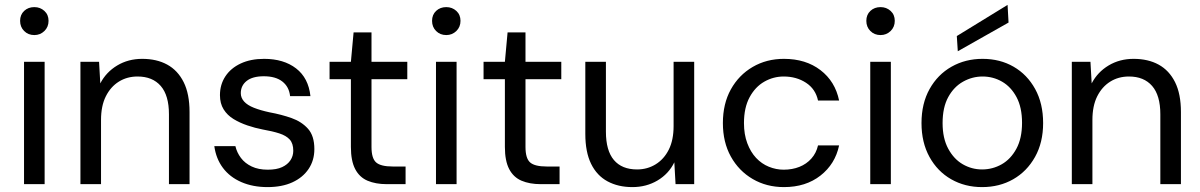

<svg xmlns="http://www.w3.org/2000/svg" viewBox="-20 -751 4895 783"><path d="M78 0V-499H162V0ZM120 -608Q95 -608 78.5 -624.5Q62 -641 62 -666Q62 -691 78.5 -706.5Q95 -722 120 -722Q144 -722 161 -706.5Q178 -691 178 -666Q178 -641 161 -624.5Q144 -608 120 -608Z M308 0V-499H384L389 -411Q413 -457 458 -484Q503 -511 560 -511Q619 -511 662 -487.5Q705 -464 729 -416Q753 -368 753 -294V0H669V-285Q669 -362 635.5 -400.5Q602 -439 541 -439Q498 -439 464.5 -418Q431 -397 411.5 -358Q392 -319 392 -262V0Z M1071 12Q1011 12 964 -8.5Q917 -29 889 -66.5Q861 -104 854 -155H940Q946 -129 962.5 -107Q979 -85 1006.5 -72Q1034 -59 1072 -59Q1108 -59 1130.5 -69.5Q1153 -80 1164.5 -97.5Q1176 -115 1176 -136Q1176 -166 1161.5 -182Q1147 -198 1119 -207Q1091 -216 1051 -223Q1020 -229 989 -239.5Q958 -250 932.5 -265.5Q907 -281 892 -305Q877 -329 877 -363Q877 -406 899 -439.5Q921 -473 961.5 -492Q1002 -511 1057 -511Q1137 -511 1187.5 -472Q1238 -433 1246 -359H1163Q1159 -397 1131.5 -418.5Q1104 -440 1056 -440Q1010 -440 986 -421Q962 -402 962 -371Q962 -352 975.5 -337Q989 -322 1015.5 -311.5Q1042 -301 1079 -293Q1128 -284 1169 -269.5Q1210 -255 1236 -226Q1262 -197 1262 -143Q1262 -97 1238.5 -62Q1215 -27 1172.5 -7.5Q1130 12 1071 12Z M1557 0Q1512 0 1479 -14Q1446 -28 1428.5 -61.5Q1411 -95 1411 -152V-428H1324V-499H1411L1422 -619H1495V-499H1641V-428H1495V-152Q1495 -105 1514 -88.5Q1533 -72 1581 -72H1634V0Z M1758 0V-499H1842V0ZM1800 -608Q1775 -608 1758.5 -624.5Q1742 -641 1742 -666Q1742 -691 1758.5 -706.5Q1775 -722 1800 -722Q1824 -722 1841 -706.5Q1858 -691 1858 -666Q1858 -641 1841 -624.5Q1824 -608 1800 -608Z M2185 0Q2140 0 2107 -14Q2074 -28 2056.5 -61.5Q2039 -95 2039 -152V-428H1952V-499H2039L2050 -619H2123V-499H2269V-428H2123V-152Q2123 -105 2142 -88.5Q2161 -72 2209 -72H2262V0Z M2559 12Q2501 12 2457.5 -11.5Q2414 -35 2390.5 -83Q2367 -131 2367 -205V-499H2451V-214Q2451 -137 2483.5 -98.5Q2516 -60 2578 -60Q2620 -60 2654 -81Q2688 -102 2707.5 -141Q2727 -180 2727 -237V-499H2811V0H2735L2730 -89Q2707 -42 2661.5 -15Q2616 12 2559 12Z M3177 12Q3106 12 3049.5 -21Q2993 -54 2960.5 -112.5Q2928 -171 2928 -249Q2928 -328 2960.5 -386.5Q2993 -445 3049.5 -478Q3106 -511 3177 -511Q3266 -511 3326 -465Q3386 -419 3402 -341H3316Q3306 -388 3267 -413.5Q3228 -439 3176 -439Q3134 -439 3097 -418Q3060 -397 3037 -354.5Q3014 -312 3014 -249Q3014 -203 3027.5 -167Q3041 -131 3063.5 -107Q3086 -83 3115.5 -71Q3145 -59 3176 -59Q3211 -59 3240 -70.5Q3269 -82 3289 -104.5Q3309 -127 3316 -158H3402Q3386 -82 3326 -35Q3266 12 3177 12Z M3529 0V-499H3613V0ZM3571 -608Q3546 -608 3529.5 -624.5Q3513 -641 3513 -666Q3513 -691 3529.5 -706.5Q3546 -722 3571 -722Q3595 -722 3612 -706.5Q3629 -691 3629 -666Q3629 -641 3612 -624.5Q3595 -608 3571 -608Z M3985 12Q3915 12 3859 -20Q3803 -52 3770.5 -111Q3738 -170 3738 -249Q3738 -329 3771 -388Q3804 -447 3860.5 -479Q3917 -511 3987 -511Q4058 -511 4113.5 -479Q4169 -447 4201.5 -388Q4234 -329 4234 -249Q4234 -170 4201 -111Q4168 -52 4112 -20Q4056 12 3985 12ZM3985 -60Q4028 -60 4065 -81Q4102 -102 4125 -144.5Q4148 -187 4148 -250Q4148 -313 4125.5 -355Q4103 -397 4066.5 -418Q4030 -439 3987 -439Q3945 -439 3907.5 -418Q3870 -397 3847 -355Q3824 -313 3824 -249Q3824 -187 3847 -144.5Q3870 -102 3906.5 -81Q3943 -60 3985 -60ZM3886 -542 3882 -604 4089 -731 4093 -659Z M4351 0V-499H4427L4432 -411Q4456 -457 4501 -484Q4546 -511 4603 -511Q4662 -511 4705 -487.5Q4748 -464 4772 -416Q4796 -368 4796 -294V0H4712V-285Q4712 -362 4678.5 -400.5Q4645 -439 4584 -439Q4541 -439 4507.5 -418Q4474 -397 4454.5 -358Q4435 -319 4435 -262V0Z"/></svg>

Font: DM Sans 20pt
Style: Regular
Weight: 400
Version: Version 4.004;gftools[0.9.30]